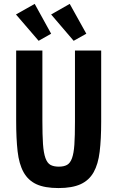

<svg xmlns="http://www.w3.org/2000/svg" viewBox="-20 -944 595 974"><path d="M62 -687.7V-331.1Q62 -240.9 69.3 -176.3Q76.6 -111.7 99.6 -70.3Q122.7 -28.9 164.9 -9.4Q207.1 10 276.7 10Q346.1 10 389 -9.6Q431.9 -29.3 454.9 -70.1Q478 -111 485.6 -174.4Q493.3 -237.7 493.3 -325.9V-687.7H360.3V-325.9Q360.3 -254.7 357.3 -210.4Q354.3 -166.1 345.2 -141.3Q336.1 -116.4 320.1 -107.5Q304 -98.6 278.6 -98.6Q252.1 -98.6 235.9 -107.6Q219.7 -116.7 210.5 -142.3Q201.3 -167.9 198.1 -213.4Q195 -258.9 195 -331V-687.7ZM417.9 -773 333.7 -924.3 239.4 -870.6 353.7 -737ZM239.4 -773 156 -924.3 61 -870.6 176 -737Z"/></svg>

Font: Secuela Black
Style: Regular
Weight: 900
Designer: Fernando Haro
Foundry: deFharo
Version: Version 1.704